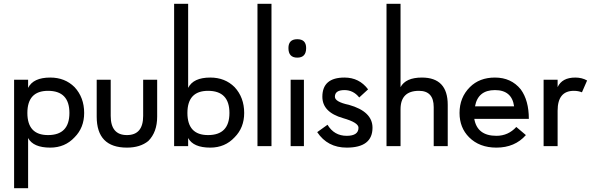

<svg xmlns="http://www.w3.org/2000/svg" viewBox="-20 -778 3130 1017"><path d="M54.7 -355.5H128.9V-312.5Q156.2 -367.2 246.1 -367.2Q324.2 -367.2 375 -316.4Q425.8 -261.7 425.8 -179.7Q425.8 -101.6 375 -50.8Q324.2 3.9 246.1 3.9Q156.2 3.9 128.9 -46.9V218.8H54.7ZM347.7 -179.7Q347.7 -296.9 234.4 -296.9Q125 -296.9 125 -179.7Q125 -62.5 234.4 -62.5Q347.7 -62.5 347.7 -179.7Z M492.2 -160.2V-355.5H566.4V-164.1Q566.4 -62.5 652.3 -62.5Q738.3 -62.5 738.3 -164.1V-355.5H812.5V-160.2Q812.5 -78.1 765.6 -31.2Q722.7 3.9 652.3 3.9Q492.2 3.9 492.2 -160.2Z M976.6 -46.9V-3.9H902.3V-757.8H976.6V-312.5Q1003.9 -367.2 1093.8 -367.2Q1171.9 -367.2 1222.7 -316.4Q1273.4 -261.7 1273.4 -179.7Q1273.4 -101.6 1222.7 -50.8Q1171.9 3.9 1093.8 3.9Q1003.9 3.9 976.6 -46.9ZM1195.3 -179.7Q1195.3 -296.9 1082 -296.9Q972.7 -296.9 972.7 -179.7Q972.7 -62.5 1082 -62.5Q1195.3 -62.5 1195.3 -179.7Z M1343.8 -757.8H1418V-3.9H1343.8Z M1507.8 -523.4Q1507.8 -570.3 1554.7 -570.3Q1601.6 -570.3 1601.6 -523.4Q1601.6 -472.7 1554.7 -472.7Q1507.8 -472.7 1507.8 -523.4ZM1519.5 -355.5H1589.8V-3.9H1519.5Z M1660.2 -78.1 1714.8 -117.2Q1750 -58.6 1816.4 -58.6Q1878.9 -58.6 1878.9 -101.6Q1878.9 -128.9 1796.9 -152.3Q1687.5 -183.6 1687.5 -265.6Q1687.5 -367.2 1804.7 -367.2Q1882.8 -367.2 1929.7 -304.7L1882.8 -261.7Q1851.6 -300.8 1804.7 -300.8Q1753.9 -300.8 1753.9 -265.6Q1753.9 -238.3 1828.1 -222.7Q1953.1 -187.5 1953.1 -101.6Q1953.1 3.9 1816.4 3.9Q1714.8 3.9 1660.2 -78.1Z M2027.3 -757.8H2101.6V-316.4Q2128.9 -367.2 2214.8 -367.2Q2351.6 -367.2 2351.6 -222.7V-3.9H2277.3V-210.9Q2277.3 -296.9 2199.2 -296.9Q2101.6 -296.9 2101.6 -199.2V-3.9H2027.3Z M2492.2 -148.4Q2507.8 -58.6 2609.4 -58.6Q2671.9 -58.6 2714.8 -105.5L2765.6 -62.5Q2707 3.9 2609.4 3.9Q2519.5 3.9 2464.8 -50.8Q2414.1 -101.6 2414.1 -179.7Q2414.1 -261.7 2468.8 -316.4Q2519.5 -367.2 2601.6 -367.2Q2687.5 -367.2 2738.3 -304.7Q2781.2 -246.1 2781.2 -148.4ZM2703.1 -214.8Q2691.4 -300.8 2601.6 -300.8Q2511.7 -300.8 2496.1 -214.8Z M2859.4 -355.5H2933.6V-316.4Q2957 -367.2 3027.3 -367.2Q3062.5 -367.2 3089.8 -351.6L3062.5 -289.1Q3043 -296.9 3019.5 -296.9Q2933.6 -296.9 2933.6 -191.4V-3.9H2859.4Z"/></svg>

Font: 和音 by 宁静之雨，公众号njzyshare
Style: Regular
Weight: 400
Designer: Steve Matteson
Foundry: Ascender Corporation
Version: Version 6.00;June 8, 2018;FontCreator 11.0.0.2388 32-bit